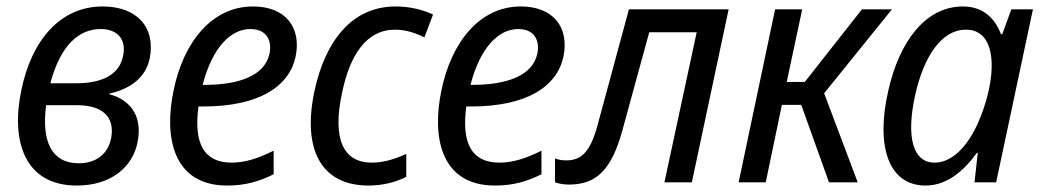

<svg xmlns="http://www.w3.org/2000/svg" viewBox="-20 -565 3236 595"><path d="M218 10C326 10 391 -49 406 -123C422 -200 389 -254 319 -273V-275C386 -290 432 -326 444 -384C463 -483 402 -545 298 -545C168 -545 78 -442 46 -285C13 -126 57 10 218 10ZM292 -475C345 -475 373 -442 361 -390C350 -336 300 -307 217 -307H136C167 -424 224 -475 292 -475ZM224 -59C140 -59 108 -127 123 -239H218C299 -239 335 -202 325 -140C316 -87 277 -59 224 -59Z M684 10C741 10 784 -3 828 -25V-98C780 -74 739 -61 698 -61C611 -61 580 -121 595 -235H609C785 -235 876 -298 896 -389C915 -481 864 -545 764 -545C635 -545 548 -432 518 -285C488 -143 514 10 684 10ZM756 -475C805 -475 824 -441 815 -398C800 -330 720 -302 614 -302H608C638 -418 695 -475 756 -475Z M1122 10C1165 10 1206 0 1239 -17V-88C1202 -71 1167 -61 1132 -61C1044 -61 1009 -134 1040 -277C1064 -394 1115 -473 1204 -473C1240 -473 1272 -461 1295 -449L1322 -520C1288 -536 1247 -545 1206 -545C1070 -545 988 -437 955 -285C916 -105 973 10 1122 10Z M1514 10C1571 10 1614 -3 1658 -25V-98C1610 -74 1569 -61 1528 -61C1441 -61 1410 -121 1425 -235H1439C1615 -235 1706 -298 1726 -389C1745 -481 1694 -545 1594 -545C1465 -545 1378 -432 1348 -285C1318 -143 1344 10 1514 10ZM1586 -475C1635 -475 1654 -441 1645 -398C1630 -330 1550 -302 1444 -302H1438C1468 -418 1525 -475 1586 -475Z M1743 7C1828 7 1875 -38 1909 -162L1992 -465H2139L2039 0H2124L2238 -536H1929L1832 -178C1809 -91 1779 -68 1735 -68C1722 -68 1710 -70 1700 -74V0C1708 3 1724 7 1743 7Z M2269 0H2353L2403 -240H2463L2549 0H2638L2534 -276L2744 -536H2651L2474 -311H2418L2466 -536H2382Z M2848 10C2913 10 2965 -33 3007 -91H3010L3000 0H3067L3181 -536H3114L3086 -459H3082C3063 -509 3026 -545 2964 -545C2848 -545 2767 -436 2733 -285C2693 -113 2733 10 2848 10ZM2876 -61C2810 -61 2787 -138 2816 -270C2843 -391 2898 -473 2973 -473C3050 -474 3069 -385 3041 -272C3009 -147 2948 -61 2876 -61Z"/></svg>

Font: Noto Sans SemiCondensed
Style: Italic
Weight: 400
Width: 4
Italic angle: -12°
Designer: Monotype Design Team
Foundry: Monotype Imaging Inc.
Version: Version 2.013